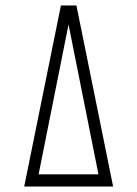

<svg xmlns="http://www.w3.org/2000/svg" viewBox="-20 -686 505 706"><path d="M218 -666H261L396 0H69L204 -666H246L122 -45H342Z"/></svg>

Font: Khand Variable Light
Style: Regular
Weight: 300
Designer: Satya Rajpurohit
Foundry: Indian Type Foundry
Version: Version 3.000